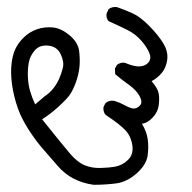

<svg xmlns="http://www.w3.org/2000/svg" viewBox="-20 -423 540 541"><path d="M244.1 97.7Q213.9 93.8 188 80.6Q162.1 67.4 142.1 43.9Q122.1 20.5 103.5 -0.5Q85 -21.5 67.4 -47.4Q49.8 -73.2 37.1 -100.6Q23.4 -132.8 16.6 -168.5Q9.8 -204.1 11.7 -233.9Q13.7 -263.7 22.5 -283.2Q31.2 -302.7 47.9 -318.4Q64.5 -334 85 -340.8Q105.5 -347.7 128.4 -345.7Q151.4 -343.8 175.8 -323.7Q200.2 -303.7 203.1 -278.3Q206.1 -252.9 203.6 -231.9Q201.2 -210.9 193.4 -189.9Q185.5 -168.9 177.2 -156.7Q168.9 -144.5 145.5 -123Q122.1 -101.6 98.6 -86.9Q157.2 -13.7 177.7 10.3Q198.2 34.2 218.3 42.5Q238.3 50.8 262.2 50.3Q286.1 49.8 305.2 46.4Q324.2 43 340.3 27.8Q356.4 12.7 353 -12.7Q349.6 -38.1 334 -55.2Q318.4 -72.3 277.3 -99.6Q270.5 -107.4 271.5 -121.1L277.3 -132.8Q289.1 -141.6 302.7 -138.7Q318.4 -133.8 333.5 -125.5Q348.6 -117.2 357.4 -117.2Q366.2 -117.2 374.5 -126Q382.8 -134.8 373.5 -151.9Q364.3 -168.9 343.8 -183.6Q323.2 -198.2 304.7 -213.9L303.7 -229.5L309.6 -240.2Q319.3 -248 332 -246.1Q354.5 -236.3 370.6 -235.8Q386.7 -235.4 397 -245.6Q407.2 -255.9 401.4 -272Q395.5 -288.1 378.9 -307.6Q362.3 -327.1 337.4 -339.4Q312.5 -351.6 286.1 -363.3Q278.3 -372.1 280.3 -384.8L286.1 -397.5Q295.9 -404.3 308.6 -403.3Q331.1 -395.5 353 -385.7Q375 -376 400.9 -349.6Q426.8 -323.2 440.4 -300.3Q454.1 -277.3 451.2 -254.9Q448.2 -232.4 436 -217.8Q423.8 -203.1 407.2 -194.3Q424.8 -173.8 427.2 -159.2Q429.7 -144.5 427.2 -126Q424.8 -107.4 410.2 -91.8Q395.5 -76.2 379.9 -74.2Q392.6 -53.7 396 -32.2Q399.4 -10.7 396 15.1Q392.6 41 365.2 65.4Q337.9 89.8 307.1 93.8Q276.4 97.7 244.1 97.7ZM105.5 -151.4Q119.1 -160.2 129.4 -172.9Q139.6 -185.5 146.5 -200.7Q153.3 -215.8 157.2 -232.4Q161.1 -249 150.9 -270.5Q140.6 -292 116.2 -294.4Q91.8 -296.9 78.1 -281.2Q64.5 -265.6 61 -246.1Q57.6 -226.6 58.6 -205.6Q59.6 -184.6 64.9 -166Q70.3 -147.5 79.1 -128.9Z"/></svg>

Font: NaikaiFont
Style: Regular
Weight: 400
Version: Version 1.67